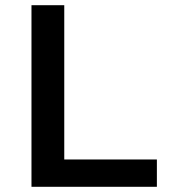

<svg xmlns="http://www.w3.org/2000/svg" viewBox="-20 -718 690 738"><path d="M101 0V-698H227V-105H583V0Z"/></svg>

Font: Azeret Mono Medium
Style: Regular
Weight: 500
Designer: Martin Vácha
Foundry: Displaay
Version: Version 1.002